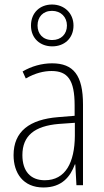

<svg xmlns="http://www.w3.org/2000/svg" viewBox="-20 -819 460 849"><path d="M211 -614C265 -614 305 -650 305 -706C305 -761 264 -799 210 -799C157 -799 117 -763 117 -706C117 -649 158 -614 211 -614ZM211 -642C169 -642 146 -670 146 -706C146 -744 170 -771 210 -771C249 -771 276 -744 276 -706C276 -668 250 -642 211 -642ZM210 -539C165 -539 119 -526 80 -503L94 -472C136 -496 174 -505 208 -505C279 -505 310 -466 310 -353V-307L237 -301C111 -291 40 -238 40 -133C40 -54 82 10 172 10C254 10 291 -38 311 -92H313L318 0H347V-357C347 -486 305 -539 210 -539ZM240 -271 311 -276V-218C310 -101 270 -22 178 -22C115 -22 79 -62 79 -133C79 -219 133 -262 240 -271Z"/></svg>

Font: Noto Sans Devanagari Condensed ExtraLight
Style: Regular
Weight: 200
Width: 3
Designer: Jelle Bosma - Monotype Design Team
Foundry: Monotype Imaging Inc.
Version: Version 2.004